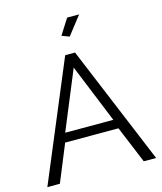

<svg xmlns="http://www.w3.org/2000/svg" viewBox="-132 -1013 939 1110"><g transform="rotate(-15 338.0 -458.5)"><path d="M362 -807 448 -917H376L317 -824ZM309 -710 12 0H87L178 -222H497L589 0H663L368 -710ZM481 -277H193L338 -628Z"/></g></svg>

Font: FIGSv2-sans-serif
Style: Regular
Weight: 400
Designer: Matt McInerney, Pablo Impallari, Rodrigo Fuenzalida,Mirko Velimirovic
Foundry: Matt McInerney, Pablo Impallari, Rodrigo Fuenzalida
Version: Version 4.021;hotconv 1.0.109;makeotfexe 2.5.65596